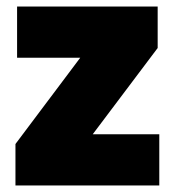

<svg xmlns="http://www.w3.org/2000/svg" viewBox="-20 -570 528 590"><path d="M27.5 0V-127.5L226.5 -392.5H32.5V-550H464.5V-422.5L265 -157.5H469.5V0Z"/></svg>

Font: Encode Sans SmCnd Black
Style: Regular
Weight: 900
Width: 4
Designer: Multiple Designers
Foundry: Impallari Type
Version: Version 3.002; ttfautohint (v1.8.3) -l 8 -r 50 -G 200 -x 14 